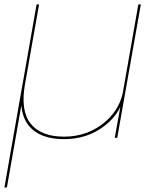

<svg xmlns="http://www.w3.org/2000/svg" viewBox="-42 -610 678 850"><path d="M-22.5 220 56.5 -230Q57 -233.5 58 -237.5L120 -590.5H131L68.5 -236.5Q48 -119 94.2 -62Q140.5 -5 241.5 -5Q340.5 -5 414.5 -63Q482 -116 501 -195.5L570.5 -590.5H581.5L477 0H466L488.5 -124.5L490.5 -136.5Q468 -88.5 417.5 -50.5Q343 6 241.5 6Q132.5 6 84.5 -55Q57.5 -89 52.5 -143.5L-11.5 220Z"/></svg>

Font: Anybody ExtraExpanded Thin
Style: Italic
Weight: 100
Width: 8
Italic angle: -10°
Designer: Tyler Finck
Foundry: Etcetera Type Company
Version: Version 1.010; ttfautohint (v1.8.3) -l 8 -r 50 -G 200 -x 14 